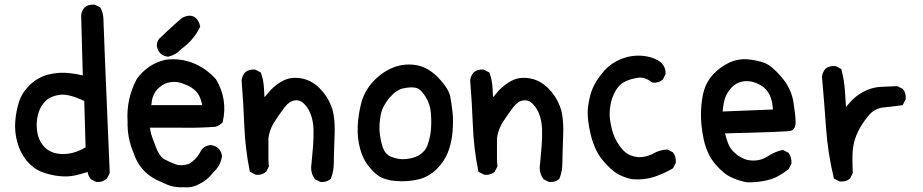

<svg xmlns="http://www.w3.org/2000/svg" viewBox="-20 -790 4040 840"><path d="M398.9 4.9 379.4 -4.9 377.4 -5.9 376 -7.8Q371.1 -14.2 367.9 -21.7Q364.7 -29.3 363.3 -37.6Q348.1 -32.7 335.2 -29.3Q322.3 -25.9 310.1 -22.9Q278.8 -15.6 239.7 -19.5Q200.7 -23.4 163.6 -37.6Q144 -44.9 127.2 -57.6Q110.4 -70.3 95.7 -87.9Q67.4 -123.5 55.2 -169.4Q43 -214.8 46.9 -261.7Q50.8 -307.6 64 -346.7Q77.6 -387.2 112.5 -420.2Q147.5 -453.1 193.8 -464.4Q239.7 -475.6 287.6 -469.7Q321.8 -465.3 342.3 -460L335 -722.2V-723.1V-723.6Q335.9 -732.9 339.6 -741.2Q343.3 -749.5 349.1 -756.3L349.6 -756.8L350.1 -757.3Q366.7 -772 392.6 -769.5H394.5L396 -768.6L415.5 -758.8L418.5 -757.3L419.9 -754.9Q432.6 -731 432.6 -703.1Q432.6 -677.7 460 -35.6V-33.2L459 -30.8L449.2 -11.2L448.2 -9.8L446.8 -8.3Q428.2 8.3 402.3 5.9H400.4ZM354.5 -145 348.6 -348.1Q279.3 -381.3 240.2 -375Q231.9 -374 224.6 -372.1Q217.3 -370.1 210.9 -367.7Q204.6 -365.2 198.7 -362.3Q192.9 -359.4 188.2 -356Q183.6 -352.5 179.7 -348.6Q158.7 -327.6 149.9 -300.8Q145 -286.6 142.8 -272.5Q140.6 -258.3 140.6 -244.1Q140.6 -215.3 147.9 -191.4Q155.3 -168 173.3 -147.9Q190.9 -128.9 217.3 -121.1Q245.1 -113.3 279.8 -117.7Q295.4 -119.6 314.5 -126.5Q333.5 -133.3 354.5 -145Z M776.9 -711.9Q787.1 -717.3 796.4 -719.7Q818.4 -725.1 833.7 -713.6Q849.1 -702.1 855 -677.2L856 -673.8L854.5 -670.4Q826.2 -613.3 772.9 -575.7Q761.2 -562.5 747.1 -554.2Q732.9 -545.9 717.3 -542.5L715.3 -542H713.4Q700.2 -543.9 690.2 -550Q680.2 -556.2 674.1 -566.2Q668 -576.2 666 -589.4V-590.3V-591.3Q667 -615.7 687 -630.4Q701.7 -644.5 716.1 -658Q730.5 -671.4 745.1 -684.3Q759.8 -697.3 774.9 -710.4L775.9 -711.4ZM701.7 -528.3Q733.4 -532.7 764.2 -529.3Q794.9 -525.9 824.7 -514.2Q882.8 -490.7 924.3 -443.8L924.8 -443.4L925.3 -442.4Q951.2 -398.9 958.5 -352.5Q965.8 -306.2 954.6 -257.8L954.1 -254.9L952.1 -252.9Q940.9 -241.7 925.3 -235.8L923.8 -235.4H922.4Q902.8 -233.9 882.8 -232.9Q862.8 -231.9 843 -231.4Q823.2 -231 803.7 -231Q784.2 -231 764.6 -231.4H635.7Q636.7 -227.5 637.2 -223.9Q637.7 -220.2 638.7 -215.3Q641.1 -199.7 660.2 -150.9Q677.7 -104.5 699.2 -93.3Q723.6 -80.1 749 -70.8Q771.5 -62.5 807.6 -73.2Q823.2 -83 835.2 -95.5Q847.2 -107.9 855.5 -123.5Q861.8 -137.7 873.8 -146Q885.7 -154.3 901.9 -155.3H902.8H903.8Q917 -153.3 927 -147.2Q937 -141.1 943.1 -131.3Q949.2 -121.6 951.2 -108.9V-107.4V-106Q944.8 -64 911.6 -34.2Q903.8 -23.9 894.5 -14.9Q885.3 -5.9 875 1.5Q864.7 8.8 853 14.6Q837.4 23.4 820.6 27.1Q803.7 30.8 786.1 29.3Q740.7 31.2 710.9 17.6Q682.6 4.9 665.5 -2.9Q590.8 -40 564.9 -119.6Q536.1 -186.5 538.1 -259.8Q532.2 -357.9 578.1 -443.8L578.6 -444.8L579.1 -445.3Q625 -508.8 700.7 -527.8L701.2 -528.3ZM786.1 -421.9Q746.6 -439.5 705.6 -425.3Q647 -399.4 642.6 -334.5V-333.5V-333L641.6 -330.1H752.9H864.7Q861.8 -345.7 856.9 -358.6Q852.1 -371.6 845 -381.3Q837.9 -391.1 828.6 -398.9Q824.2 -402.3 819.1 -405.8Q814 -409.2 808.8 -412.1Q803.7 -415 798.1 -417.2Q792.5 -419.4 787.1 -421.4H786.6Z M1379.4 4.9 1359.9 -4.9 1357.4 -5.9 1356.4 -8.3Q1336.4 -36.6 1342.8 -73.7Q1346.7 -113.3 1349.6 -150.4Q1352.5 -187 1351.6 -223.1Q1350.6 -258.8 1340.3 -287.6Q1335.4 -301.8 1327.9 -313.7Q1320.3 -325.7 1310.5 -335.9Q1292.5 -354 1269.5 -350.6Q1245.6 -347.2 1226.6 -322.3Q1215.8 -308.1 1204.6 -292.5Q1193.4 -276.9 1182.1 -259.3Q1174.8 -248 1169.2 -236.3Q1163.6 -224.6 1159.9 -211.9Q1156.2 -199.2 1154.3 -186V-91.3L1156.2 -64.9V-62.5L1155.3 -60.1L1145.5 -40.5L1144.5 -38.6L1143.1 -37.6Q1139.6 -34.7 1135.7 -32.5Q1131.8 -30.3 1127.9 -28.8Q1124 -27.3 1119.4 -26.4Q1114.7 -25.4 1110.1 -25.1Q1105.5 -24.9 1100.6 -25.4H1098.6L1097.2 -26.4L1077.6 -36.1L1073.2 -38.1L1072.3 -43Q1052.7 -140.6 1048.8 -240.7Q1044.9 -340.3 1037.1 -437.5V-438.5V-439.5Q1039.6 -458 1051.3 -472.2L1051.8 -472.7L1052.2 -473.1Q1068.8 -487.8 1094.7 -485.4H1096.7L1098.1 -484.4L1117.7 -474.6L1121.1 -472.7L1122.6 -468.8Q1125 -461.4 1127.2 -453.6Q1129.4 -445.8 1130.9 -437.7Q1132.3 -429.7 1133.3 -421.4Q1134.3 -413.1 1134.8 -404.8Q1135.3 -399.9 1135.5 -394.8Q1135.7 -389.6 1136 -384.8Q1136.2 -379.9 1136.5 -374.8Q1136.7 -369.6 1137.2 -364.7Q1150.9 -381.3 1164.6 -396.5Q1176.3 -408.7 1189.9 -418.9Q1203.6 -429.2 1219.7 -437.5Q1253.4 -454.6 1297.4 -447.3Q1341.3 -439.9 1377 -405.3Q1411.6 -371.6 1429.4 -325.7Q1447.3 -279.8 1443.8 -195.8Q1442.9 -168.5 1442.1 -146.2Q1441.4 -124 1440.9 -107.2Q1440.4 -90.3 1440.4 -78.6Q1440.4 -41 1428.2 -10.3L1427.2 -7.8L1425.3 -6.3Q1408.7 8.3 1382.8 5.9H1380.9Z M1712.4 2Q1702.6 1.5 1693.1 -0.2Q1683.6 -2 1674.3 -4.4Q1665 -6.8 1655.8 -10.3Q1627 -21 1597.2 -57.6Q1582 -75.7 1571.5 -96.4Q1561 -117.2 1555.2 -140.1Q1543 -185.5 1544.9 -235.8Q1546.9 -285.6 1559.6 -335.9Q1572.3 -387.7 1608.4 -428.7Q1644.5 -469.7 1692.4 -491.2Q1740.7 -513.2 1795.9 -505.9Q1823.7 -502 1849.1 -488Q1874.5 -474.1 1897.5 -450.2Q1943.8 -401.9 1950.2 -365.7Q1956.1 -332.5 1960 -297.9Q1963.9 -262.7 1960 -214.8Q1956.1 -167 1940.9 -126.5Q1925.3 -85.4 1891.6 -51.3Q1874.5 -34.2 1854.2 -22.5Q1834 -10.7 1811 -5.4Q1765.6 5.9 1712.4 2ZM1810.5 -109.4Q1840.8 -127 1851.1 -156.7Q1855 -167.5 1857.7 -178.2Q1860.4 -189 1862.3 -199.7Q1864.3 -210.4 1865.2 -221.7Q1868.2 -254.9 1865.2 -295.4Q1862.3 -334 1841.3 -367.7Q1820.8 -400.4 1799.8 -405.8Q1776.4 -410.6 1743.7 -403.3Q1736.3 -401.9 1728.8 -398.4Q1721.2 -395 1713.4 -389.6Q1705.6 -384.3 1697.8 -376.7Q1689.9 -369.1 1682.1 -359.9Q1651.9 -322.8 1645.5 -286.6Q1644 -278.8 1643.1 -271.5Q1642.1 -264.2 1641.4 -257.1Q1640.6 -250 1640.4 -242.9Q1640.1 -235.8 1640.1 -229.2Q1640.1 -222.7 1640.6 -216.3Q1642.6 -184.6 1653.8 -147.9Q1659.2 -130.9 1668.9 -119.9Q1678.7 -108.9 1692.9 -103.5Q1724.1 -90.8 1755.9 -94.2Q1788.1 -97.2 1810.5 -109.4Z M2379.4 4.9 2359.9 -4.9 2357.4 -5.9 2356.4 -8.3Q2336.4 -36.6 2342.8 -73.7Q2346.7 -113.3 2349.6 -150.4Q2352.5 -187 2351.6 -223.1Q2350.6 -258.8 2340.3 -287.6Q2335.4 -301.8 2327.9 -313.7Q2320.3 -325.7 2310.5 -335.9Q2292.5 -354 2269.5 -350.6Q2245.6 -347.2 2226.6 -322.3Q2215.8 -308.1 2204.6 -292.5Q2193.4 -276.9 2182.1 -259.3Q2174.8 -248 2169.2 -236.3Q2163.6 -224.6 2159.9 -211.9Q2156.2 -199.2 2154.3 -186V-91.3L2156.2 -64.9V-62.5L2155.3 -60.1L2145.5 -40.5L2144.5 -38.6L2143.1 -37.6Q2139.6 -34.7 2135.7 -32.5Q2131.8 -30.3 2127.9 -28.8Q2124 -27.3 2119.4 -26.4Q2114.7 -25.4 2110.1 -25.1Q2105.5 -24.9 2100.6 -25.4H2098.6L2097.2 -26.4L2077.6 -36.1L2073.2 -38.1L2072.3 -43Q2052.7 -140.6 2048.8 -240.7Q2044.9 -340.3 2037.1 -437.5V-438.5V-439.5Q2039.6 -458 2051.3 -472.2L2051.8 -472.7L2052.2 -473.1Q2068.8 -487.8 2094.7 -485.4H2096.7L2098.1 -484.4L2117.7 -474.6L2121.1 -472.7L2122.6 -468.8Q2125 -461.4 2127.2 -453.6Q2129.4 -445.8 2130.9 -437.7Q2132.3 -429.7 2133.3 -421.4Q2134.3 -413.1 2134.8 -404.8Q2135.3 -399.9 2135.5 -394.8Q2135.7 -389.6 2136 -384.8Q2136.2 -379.9 2136.5 -374.8Q2136.7 -369.6 2137.2 -364.7Q2150.9 -381.3 2164.6 -396.5Q2176.3 -408.7 2189.9 -418.9Q2203.6 -429.2 2219.7 -437.5Q2253.4 -454.6 2297.4 -447.3Q2341.3 -439.9 2377 -405.3Q2411.6 -371.6 2429.4 -325.7Q2447.3 -279.8 2443.8 -195.8Q2442.9 -168.5 2442.1 -146.2Q2441.4 -124 2440.9 -107.2Q2440.4 -90.3 2440.4 -78.6Q2440.4 -41 2428.2 -10.3L2427.2 -7.8L2425.3 -6.3Q2408.7 8.3 2382.8 5.9H2380.9Z M2746.1 -5.9Q2713.4 -12.2 2683.6 -28.3Q2653.8 -44.9 2617.7 -87.9Q2581.1 -131.3 2564 -202.6Q2546.9 -273.9 2552.7 -322.8Q2559.1 -371.6 2573.2 -404.3Q2587.4 -437 2617.7 -473.6Q2648.4 -511.2 2694.6 -530.5Q2740.7 -549.8 2789.6 -545.9Q2814 -543.9 2834.7 -536.6Q2855.5 -529.3 2872.1 -516.6L2873 -516.1L2873.5 -515.1Q2894 -492.7 2891.6 -466.8V-464.8L2890.6 -463.4L2880.9 -443.8L2879.9 -441.9L2878.4 -440.9Q2861.8 -426.3 2835.9 -428.7L2833 -429.2L2831.1 -430.7Q2799.3 -455.6 2767.1 -449.2Q2731.9 -442.9 2710 -430.7Q2689 -419.4 2673.3 -393.1Q2657.7 -365.7 2652.3 -337.9Q2649.4 -323.7 2648.2 -310.1Q2647 -296.4 2647.5 -283.2Q2647.9 -270 2650.9 -253.7Q2653.8 -237.3 2658.7 -218.3Q2668.9 -181.2 2692.4 -149.4Q2714.8 -118.7 2741.2 -109.4Q2754.4 -104.5 2767.3 -103Q2780.3 -101.6 2792.5 -103.5Q2817.9 -106.9 2839.8 -119.1Q2865.2 -133.8 2897 -135.7H2899.4L2901.9 -134.8L2921.4 -125L2923.3 -124L2924.8 -122.1Q2939 -104.5 2936.5 -79.1V-77.1L2935.5 -75.7L2925.8 -56.2L2924.3 -53.7L2921.9 -52.2Q2883.8 -30.3 2841.8 -16.1Q2798.8 -2 2747.1 -5.9H2746.6Z M3250.5 7.8Q3231.9 4.9 3214.6 -0.5Q3197.3 -5.9 3180.7 -13.7Q3163.1 -21.5 3145.5 -35.9Q3127.9 -50.3 3109.9 -71.3Q3073.2 -113.8 3058.6 -180.7Q3044.9 -246.1 3046.9 -301Q3048.8 -356 3060.1 -394.5Q3071.3 -433.6 3101.1 -465.8Q3130.9 -497.1 3169.4 -515.6Q3209 -534.2 3252.4 -530.3Q3262.7 -529.3 3272.5 -527.8Q3282.2 -526.4 3291.3 -524.4Q3300.3 -522.5 3308.3 -520.3Q3316.4 -518.1 3324.2 -515.1Q3355.5 -503.4 3398.4 -453.6Q3441.9 -403.8 3451.7 -341.3Q3460.9 -281.2 3460.9 -255.9Q3460.9 -224.1 3439.9 -217.8Q3424.8 -212.9 3152.3 -206.5Q3157.7 -182.6 3165.5 -162.6Q3174.3 -139.6 3192.9 -122.6Q3202.6 -113.8 3213.1 -106.9Q3223.6 -100.1 3234.9 -95.2Q3256.8 -85.9 3285.6 -87.9Q3299.8 -88.9 3313.2 -93.5Q3326.7 -98.1 3339.4 -106.4Q3368.2 -125.5 3400.9 -133.3L3404.3 -134.3L3407.7 -132.8L3427.2 -123L3429.2 -122.1L3430.7 -120.1Q3437.5 -110.8 3440.4 -99.4Q3443.4 -87.9 3442.4 -75.2V-73.2L3441.4 -71.8L3431.6 -52.2L3430.7 -50.3L3428.7 -48.8Q3405.8 -30.8 3383.5 -19Q3361.3 -7.3 3340.3 -2.4Q3319.8 2.9 3297.6 5.4Q3275.4 7.8 3252 7.8H3251ZM3361.8 -311Q3360.4 -327.1 3357.9 -340.1Q3355.5 -353 3351.6 -363.8Q3343.3 -388.2 3324.7 -404.8Q3318.4 -410.6 3311 -415.3Q3303.7 -419.9 3295.7 -423.6Q3287.6 -427.2 3278.3 -430.2Q3272.9 -431.6 3267.6 -432.9Q3262.2 -434.1 3256.8 -434.6Q3251.5 -435.1 3246.3 -435.1Q3241.2 -435.1 3236.1 -434.6Q3231 -434.1 3225.6 -432.6Q3200.2 -427.7 3180.7 -407.2Q3161.1 -386.2 3152.3 -361.3Q3150.4 -355.5 3148.7 -349.1Q3147 -342.8 3145.8 -335.2Q3144.5 -327.6 3143.3 -319.6Q3142.1 -311.5 3141.6 -302.2Z M3651.9 2.9 3632.3 -6.8 3628.4 -8.8 3627.4 -13.2Q3601.6 -120.6 3593.8 -232.9Q3585.9 -343.8 3576.2 -453.1V-454.1V-455.1Q3578.6 -473.6 3590.3 -487.8L3590.8 -488.3L3591.3 -488.8Q3607.9 -503.4 3633.8 -501H3635.7L3637.2 -500L3656.7 -490.2L3660.6 -488.3L3661.6 -483.9Q3673.8 -438 3676.8 -389.2Q3677.7 -372.6 3679 -355.5Q3680.2 -338.4 3681.2 -321.8Q3689 -331.5 3696.8 -340.1Q3704.6 -348.6 3712.9 -356.9Q3740.7 -382.3 3772 -395.5Q3803.7 -409.2 3837.4 -410.2Q3869.6 -411.1 3902.8 -413.1H3905.3L3907.7 -412.1L3927.2 -402.3L3929.2 -401.4L3930.2 -399.9Q3944.8 -383.3 3942.4 -357.4V-355.5L3941.4 -354L3931.6 -334.5L3929.2 -330.1L3924.3 -329.1Q3905.8 -326.7 3886 -324.5Q3866.2 -322.3 3844.2 -319.8Q3804.7 -315.9 3777.8 -281.7Q3748.5 -245.6 3733.4 -213.4Q3718.3 -181.6 3712.9 -148.9Q3707 -115.7 3710.9 -35.6V-33.2L3710 -30.8L3700.2 -11.2L3699.2 -9.3L3697.8 -8.3Q3681.2 6.3 3655.3 3.9H3653.3Z"/></svg>

Font: NaikaiFont
Style: Bold
Weight: 700
Version: Version 1.89